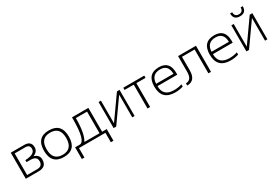

<svg xmlns="http://www.w3.org/2000/svg" viewBox="80 -1890 4736 3268"><g transform="rotate(-30 2447.5 -256.0)"><path d="M321.3 -43.9Q426.8 -43.9 426.8 -141.6Q426.8 -239.3 303.2 -239.3H225.1V-278.8Q420.4 -286.1 420.4 -390.6Q420.4 -468.8 333.5 -468.8H124.5V-43.9ZM73.2 0V-512.7H336.9Q472.7 -512.7 472.7 -389.2Q472.7 -304.7 377 -266.1Q481.4 -240.2 481.4 -143.1Q481.4 0 326.7 0Z M579.1 -256.3Q579.1 -517.6 823.2 -517.6Q1067.4 -517.6 1067.4 -256.3Q1067.4 4.9 823.2 4.9Q580.1 4.9 579.1 -256.3ZM823.2 -39.1Q1016.1 -39.1 1016.1 -258.3Q1016.1 -473.6 823.2 -473.6Q630.4 -473.6 630.4 -258.3Q630.4 -39.1 823.2 -39.1Z M1250 -43.9H1547.4V-468.8H1327.6Q1327.6 -166.5 1250 -43.9ZM1067.4 185.5V-43.9H1157.2Q1276.4 -43.9 1276.4 -468.8V-512.7H1598.6V-43.9H1689V185.5H1637.7V0H1118.2V185.5Z M2165 0V-445.3L1850.1 0H1798.8V-512.7H1845.2V-67.4L2160.2 -512.7H2211.4V0Z M2697.3 -512.7V-468.8H2516.6V0H2465.3V-468.8H2284.7V-512.7Z M2981.9 -512.7Q3192.4 -512.7 3192.4 -279.8Q3192.4 -263.2 3191.4 -245.1H2802.2Q2802.2 -43.9 3015.1 -43.9Q3102.5 -43.9 3170.4 -68.4V-24.4Q3102.5 0 3015.1 0Q2751 0 2751 -262.2Q2751 -512.7 2981.9 -512.7ZM2802.2 -291H3143.1Q3140.1 -469.7 2981.9 -469.7Q2811 -469.7 2802.2 -291Z M3246.1 -43.9Q3361.8 -43.9 3361.8 -205.1V-512.7H3713.4V0H3662.1V-468.8H3413.1V-205.1Q3413.1 0 3246.1 0Z M4071.3 -512.7Q4281.7 -512.7 4281.7 -279.8Q4281.7 -263.2 4280.8 -245.1H3891.6Q3891.6 -43.9 4104.5 -43.9Q4191.9 -43.9 4259.8 -68.4V-24.4Q4191.9 0 4104.5 0Q3840.3 0 3840.3 -262.2Q3840.3 -512.7 4071.3 -512.7ZM3891.6 -291H4232.4Q4229.5 -469.7 4071.3 -469.7Q3900.4 -469.7 3891.6 -291Z M4774.9 0V-445.3L4460 0H4408.7V-512.7H4455.1V-67.4L4770 -512.7H4821.3V0ZM4490.7 -698.2H4532.2Q4532.2 -610.4 4615.2 -610.4Q4698.2 -610.4 4698.2 -698.2H4739.7Q4739.7 -571.3 4615.2 -571.3Q4490.7 -571.3 4490.7 -698.2Z"/></g></svg>

Font: Sansation Light
Style: Light
Weight: 300
Designer: Bernd Montag
Version: Version 1.301